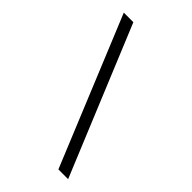

<svg xmlns="http://www.w3.org/2000/svg" viewBox="-200 -722 795 795"><g transform="rotate(45 197.0 -325.0)"><path d="M91 -650.5 359.5 0H302.5L35 -650.5Z"/></g></svg>

Font: Overused Grotesk Light
Style: Regular
Weight: 300
Version: Version 0.004